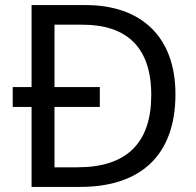

<svg xmlns="http://www.w3.org/2000/svg" viewBox="-20 -734 770 754"><path d="M317 -714H104V-392H30V-314H104V0H295C531 0 669 -123 669 -364C669 -593 531 -714 317 -714ZM304 -637C475 -637 574 -551 574 -361C574 -173 478 -77 284 -77H194V-314H372V-392H194V-637Z"/></svg>

Font: Noto Sans Cypriot
Style: Regular
Weight: 400
Designer: Monotype Design Team
Foundry: Monotype Imaging Inc.
Version: Version 2.002